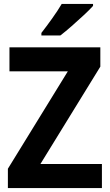

<svg xmlns="http://www.w3.org/2000/svg" viewBox="-20 -954 558 974"><path d="M497 0H20V-98L324 -592H28V-714H489V-616L185 -122H497ZM452 -924Q436 -906 406 -878Q376 -850 343.5 -821.5Q311 -793 286 -774H190V-787Q215 -819 244 -859.5Q273 -900 293 -934H452Z"/></svg>

Font: Noto Sans Gujarati SemiCondensed
Style: Bold
Weight: 700
Width: 4
Designer: Jelle Bosma - Monotype Design Team, Universal Thirst
Foundry: Monotype Imaging Inc.
Version: Version 2.106; ttfautohint (v1.8.4.7-5d5b)